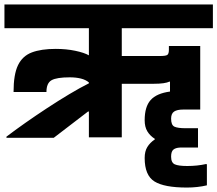

<svg xmlns="http://www.w3.org/2000/svg" viewBox="-28 -627 978 864"><path d="M1 -7V-12Q39 -41 86 -74Q133 -107 184 -140.5Q235 -174 283.5 -203Q332 -232 372 -252V-256Q358 -268 336 -273.5Q314 -279 286 -279Q227 -279 204 -266Q181 -253 181 -213H33Q33 -292 53 -333.5Q73 -375 115 -391Q157 -407 223 -407Q270 -407 310.5 -398.5Q351 -390 372 -378V-500H-8V-607H930V-500H520V-375H693Q718 -375 725 -380Q732 -385 732 -403V-420H873V-134H796Q769 -134 755.5 -125Q742 -116 742 -93Q742 -64 757 -57Q772 -50 807 -50H863V37H782Q762 38 752 46.5Q742 55 742 78Q742 105 758.5 112.5Q775 120 815 120Q860 120 900 111L903 113V207Q882 212 859 214.5Q836 217 813 217Q711 217 667 189.5Q623 162 623 84Q623 54 635 34.5Q647 15 669 0V-2Q647 -16 635 -36Q623 -56 623 -86Q623 -147 650 -177Q677 -207 737 -215V-259L735 -260Q715 -250 664 -250H520V-9H372V-125H368L214 -7Z"/></svg>

Font: Bakbak One
Style: Regular
Weight: 400
Designer: Saumya Kishore and Sanchit Sawaria
Foundry: A Good Feeling
Version: Version 1.003; ttfautohint (v1.8.3)